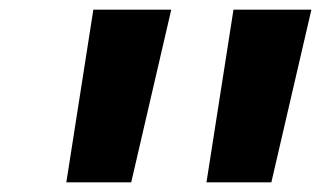

<svg xmlns="http://www.w3.org/2000/svg" viewBox="-20 -750 666 398"><path d="M252 -372 335 -730H173.5L117.5 -372ZM542.5 -372 625.5 -730H464L408 -372Z"/></svg>

Font: Monaspace Neon ExtraBold
Style: Italic
Weight: 800
Italic angle: -11°
Designer: Riley Cran & the Lettermatic Team
Foundry: Lettermatic
Version: Version 1.200 (Monaspace Neon)